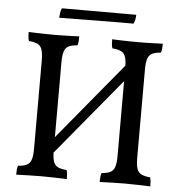

<svg xmlns="http://www.w3.org/2000/svg" viewBox="-55 -858 864 914"><g transform="rotate(5 376.5 -401.0)"><path d="M185 -70 171 -127 554 -590 571 -536ZM56 3Q56 -10 57 -21Q58 -32 61 -40Q88 -42 103 -49.5Q118 -57 124 -75.5Q130 -94 130 -127V-549Q130 -582 124 -600.5Q118 -619 103 -626.5Q88 -634 61 -636Q58 -644 57 -655Q56 -666 56 -679Q74 -678 94 -677.5Q114 -677 135 -676.5Q156 -676 177 -676Q198 -676 218.5 -676.5Q239 -677 258.5 -677.5Q278 -678 298 -679Q298 -666 297 -655Q296 -644 293 -636Q266 -634 251 -626.5Q236 -619 230 -600.5Q224 -582 224 -549V-127Q224 -94 230 -75.5Q236 -57 251 -49.5Q266 -42 293 -40Q296 -32 297 -21Q298 -10 298 3Q268 2 237 1Q206 0 177 0Q148 0 115 1Q82 2 56 3ZM455 3Q455 -10 456 -21Q457 -32 460 -40Q486 -42 501.5 -49.5Q517 -57 523 -75.5Q529 -94 529 -127V-549Q529 -582 523 -600.5Q517 -619 501.5 -626.5Q486 -634 460 -636Q457 -644 456 -655Q455 -666 455 -679Q474 -678 493.5 -677.5Q513 -677 533.5 -676.5Q554 -676 576 -676Q598 -676 618 -676.5Q638 -677 657.5 -677.5Q677 -678 697 -679Q697 -666 696 -655Q695 -644 692 -636Q666 -634 650.5 -626.5Q635 -619 629 -600.5Q623 -582 623 -549V-127Q623 -94 629 -75.5Q635 -57 650.5 -49.5Q666 -42 692 -40Q695 -32 696 -21Q697 -10 697 3Q667 2 636 1Q605 0 576 0Q547 0 513.5 1Q480 2 455 3ZM559 -805Q559 -794 557 -783.5Q555 -773 550 -762Q534 -762 482 -762Q430 -762 355.5 -761Q281 -760 195 -759Q195 -765 197 -780.5Q199 -796 204 -805Z"/></g></svg>

Font: Vollkorn
Style: Regular
Weight: 400
Designer: Friedrich Althausen
Foundry: Friedrich Althausen
Version: Version 4.104